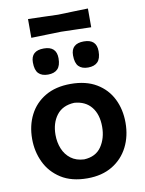

<svg xmlns="http://www.w3.org/2000/svg" viewBox="-98 -968 794 1048"><g transform="rotate(-10 299.0 -444.0)"><path d="M301 12.5Q213 12.5 155 -24.5Q97 -61.5 68.5 -121.5Q40 -181.5 40 -251Q40 -325.5 70 -384.2Q100 -443 157.8 -477Q215.5 -511 298.5 -511Q383.5 -511 441.2 -476.5Q499 -442 528.2 -383.2Q557.5 -324.5 557.5 -251Q557.5 -176 527.2 -116.5Q497 -57 439.5 -22.2Q382 12.5 301 12.5ZM300.5 -92.5Q365.5 -95.5 396.8 -141.5Q428 -187.5 428 -251Q428 -319.5 395 -360.5Q362 -401.5 300.5 -406Q235.5 -403 202.5 -359.8Q169.5 -316.5 169.5 -251Q169.5 -209.5 184 -174Q198.5 -138.5 227.8 -116.5Q257 -94.5 300.5 -92.5ZM409 -582.5Q375 -582.5 357 -601Q339 -619.5 339 -662Q339 -727 410 -727Q480.5 -727 480.5 -660.5Q480.5 -619.5 462.2 -601Q444 -582.5 409 -582.5ZM187 -582.5Q152.5 -582.5 134.5 -601Q116.5 -619.5 116.5 -662Q116.5 -727 188 -727Q258.5 -727 258.5 -660.5Q258.5 -619.5 240.2 -601Q222 -582.5 187 -582.5ZM131.5 -796V-900Q168.5 -899 211 -897.8Q253.5 -896.5 297.5 -895Q342 -896.5 384.2 -897.8Q426.5 -899 463.5 -900V-796Q426 -797 384 -798.2Q342 -799.5 297.5 -800.5Q253.5 -799.5 211.2 -798.2Q169 -797 131.5 -796Z"/></g></svg>

Font: Commissioner Loud SemiBold
Style: Regular
Weight: 600
Designer: Kostas Bartsokas
Foundry: Kostas Bartsokas
Version: Version 1.000; ttfautohint (v1.8.3)